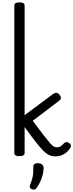

<svg xmlns="http://www.w3.org/2000/svg" viewBox="-20 -1292 614 1607"><path d="M143 15Q121 15 110.5 8.5Q100 2 100 -11V-1246Q100 -1259 110.5 -1265.5Q121 -1272 143 -1272Q164 -1272 175 -1265.5Q186 -1259 186 -1246V-328L421 -503Q436 -514 449.5 -515.5Q463 -517 478 -499Q488 -488 490 -474.5Q492 -461 474 -448L254 -281Q312 -203 346.5 -158.5Q381 -114 400 -92.5Q419 -71 431.5 -65Q444 -59 458 -59Q469 -59 477.5 -62.5Q486 -66 495 -73Q504 -80 514 -91Q525 -102 534 -103Q543 -104 556 -96Q573 -87 573.5 -74Q574 -61 566 -50Q546 -22 524 -7.5Q502 7 481.5 12Q461 17 445 17Q417 17 393 6.5Q369 -4 342 -31Q315 -58 277.5 -106Q240 -154 186 -229V-11Q186 2 175 8.5Q164 15 143 15ZM245 291Q233 286 230 278Q227 270 232 255Q244 224 250 202Q256 180 257.5 157.5Q259 135 259 105Q259 88 268.5 81Q278 74 297 74Q320 74 332.5 85Q345 96 345 115Q345 140 338 168Q331 196 319 223.5Q307 251 291 275Q281 291 271 294Q261 297 245 291Z"/></svg>

Font: Playwrite VN
Style: Regular
Weight: 400
Designer: Veronika Burian, José Scaglione
Foundry: TypeTogether
Version: Version 1.002